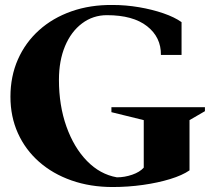

<svg xmlns="http://www.w3.org/2000/svg" viewBox="-20 -736 844 772"><path d="M433 16Q343 16 267.5 -10.5Q192 -37 137 -85.5Q82 -134 52 -200.5Q22 -267 22 -347Q22 -429 52 -497Q82 -565 137 -614.5Q192 -664 267.5 -690.5Q343 -717 433 -716Q486 -716 539 -707Q592 -698 637 -682.5Q682 -667 710 -647V-515H627Q628 -586 571.5 -630.5Q515 -675 410 -675Q354 -675 310 -642Q266 -609 241.5 -550.5Q217 -492 217 -415Q217 -312 247 -227.5Q277 -143 329.5 -89Q382 -35 450 -23Q481 -23 511.5 -33.5Q542 -44 558 -62V-253L428 -285V-305H804V-289L742 -253V-51Q713 -31 664 -16Q615 -1 555 7.5Q495 16 433 16Z"/></svg>

Font: Wittgenstein Black
Style: Regular
Weight: 900
Designer: Jörg Drees
Foundry: Jörg Drees
Version: Version 1.303; ttfautohint (v1.8.4.7-5d5b)